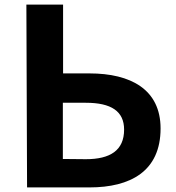

<svg xmlns="http://www.w3.org/2000/svg" viewBox="-20 -777 769 837"><path d="M98 40H370C548 40 680 -30 680 -217C680 -387 550 -457 370 -457H255V-757H95ZM254 -84V-329H354C465 -329 521 -292 521 -212C521 -121 460 -83 354 -83Z"/></svg>

Font: GenEiGothic-pro-Regular
Style: Bold
Weight: 700
Designer: Ryoko NISHIZUKA (kana & ideographs); Paul D. Hunt (Latin, Greek & Cyrillic); Wenlong ZHANG (bopomofo); Sandoll Communica
Foundry: Adobe Systems Incorporated; o_tamon
Version: Version 1.000.140830